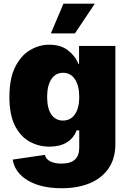

<svg xmlns="http://www.w3.org/2000/svg" viewBox="-20 -792 687 1028"><path d="M310.5 215.8Q198.7 215.8 129.2 174.3Q59.6 132.8 47.9 62.5L220.2 37.1Q224.6 59.1 248.3 71.5Q272 84 309.6 84Q404.3 84 404.3 -1V-93.8H390.1Q374.5 -52.2 337.4 -29.5Q300.3 -6.8 245.1 -6.8Q187 -6.8 138.2 -33.9Q89.4 -61 59.8 -119.6Q30.3 -178.2 30.3 -272.5Q30.3 -371.6 61.3 -433.3Q92.3 -495.1 141.1 -523.9Q189.9 -552.7 244.1 -552.7Q304.7 -552.7 344 -522.5Q383.3 -492.2 399.4 -450.2H403.3V-545.9H597.7V-20.5Q597.7 56.2 561.8 108.9Q525.9 161.6 461.4 188.7Q397 215.8 310.5 215.8ZM317.4 -146.5Q357.9 -146.5 381.1 -179.9Q404.3 -213.4 404.3 -272.5Q404.3 -333.5 381.1 -367.9Q357.9 -402.3 317.4 -402.3Q277.3 -402.3 254.9 -367.9Q232.4 -333.5 232.4 -272.5Q232.4 -211.9 254.9 -179.2Q277.3 -146.5 317.4 -146.5ZM252.4 -613.3 319.8 -772.5H487.8L381.3 -613.3Z"/></svg>

Font: Inter Black
Style: Regular
Weight: 900
Designer: Rasmus Andersson
Foundry: rsms
Version: Version 4.000;git-a52131595